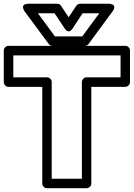

<svg xmlns="http://www.w3.org/2000/svg" viewBox="-58 -968 706 1013"><path d="M-38.1 -535.2V-701.2Q-38.1 -711.9 -30.3 -719Q-22.5 -726.1 -13.2 -726.1H603Q613.8 -726.1 620.8 -718.3Q627.9 -710.4 627.9 -701.2V-535.2Q627.9 -524.4 620.1 -517.1Q612.3 -509.8 603 -509.8H423.8V0Q423.8 10.7 416 17.8Q408.2 24.9 398.9 24.9H189.9Q179.2 24.9 172.1 17.1Q165 9.3 165 0V-509.8H-13.2Q-23.9 -509.8 -31 -517.8Q-38.1 -525.9 -38.1 -535.2ZM12.2 -560.1H189.9Q199.2 -560.1 207 -553Q214.8 -545.9 214.8 -535.2V-24.9H374V-535.2Q374 -544.4 381.1 -552.2Q388.2 -560.1 398.9 -560.1H578.1V-675.8H12.2ZM71.8 -908.2Q70.8 -909.7 69.1 -912.4Q67.4 -915 64.9 -922.1Q62.5 -929.2 63.5 -934.3Q64.5 -939.5 71.3 -943.8Q78.1 -948.2 91.8 -948.2H243.2Q256.8 -948.2 264.2 -937L304.2 -877L344.2 -937Q352.1 -948.2 365.2 -948.2H516.1Q518.1 -948.2 521.2 -948Q524.4 -947.8 531.2 -945.6Q538.1 -943.4 541.7 -939.7Q545.4 -936 544.9 -927.7Q544.4 -919.4 536.1 -908.2L409.2 -735.8Q402.3 -726.1 389.2 -726.1H219.2Q207 -726.1 199.2 -735.8ZM142.1 -897.9 231.9 -775.9H376L465.8 -897.9H377.9L325.2 -817.9Q318.8 -808.1 312 -804.7Q305.2 -801.3 300.3 -803Q295.4 -804.7 291.5 -807.9Q287.6 -811 285.2 -814.5L283.2 -817.9L230 -897.9Z"/></svg>

Font: Trueno ExtraBold Outline
Style: Regular
Weight: 800
Width: 6
Designer: Julieta Ulanovsky
Foundry: Julieta Ulanovsky
Version: Version 3.001b | FøM Fix